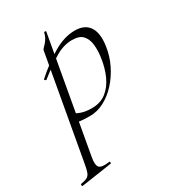

<svg xmlns="http://www.w3.org/2000/svg" viewBox="-240 -556 827 926"><g transform="rotate(-30 173.5 -93.0)"><path d="M-55 275Q-59 276 -60 270Q-61 264 -57 263Q-34 259 -22.5 253Q-11 247 -5 231.5Q1 216 6 185L108 -386Q108 -389 114 -395Q120 -401 128 -410Q136 -419 143 -431Q150 -443 153 -458Q154 -462 159.5 -461Q165 -460 164 -456L51 178Q44 219 56 232Q68 245 111 239Q115 237 116.5 243Q118 249 113 250ZM145 1Q105 1 88 -2Q71 -5 57 -8L67 -58Q86 -45 110.5 -36Q135 -27 171 -27Q218 -27 250.5 -52Q283 -77 303 -121Q323 -165 330 -220Q335 -255 331.5 -287Q328 -319 310 -339.5Q292 -360 250 -360Q203 -360 156.5 -332Q110 -304 48 -255Q45 -254 41 -258.5Q37 -263 40 -264Q99 -317 162 -355Q225 -393 285 -393Q340 -393 364 -357Q388 -321 378 -253Q371 -202 348.5 -156Q326 -110 293.5 -74.5Q261 -39 222.5 -19Q184 1 145 1Z"/></g></svg>

Font: Cormorant Garamond Light Light
Style: Italic
Weight: 300
Italic angle: -10°
Version: Version 4.001